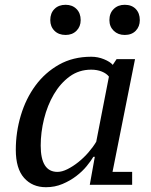

<svg xmlns="http://www.w3.org/2000/svg" viewBox="-20 -772 631 802"><path d="M220 -54C173.3 -54 150 -90.7 150 -164C150 -200.7 154.7 -237.8 164 -275.5C173.3 -313.2 187 -347.3 205 -378C223 -408.7 245 -433.5 271 -452.5C297 -471.5 327 -481 361 -481C377.7 -481 392.5 -478.3 405.5 -473C418.5 -467.7 428.3 -460.7 435 -452L382 -180C373.3 -165.3 362.5 -150.5 349.5 -135.5C336.5 -120.5 322.5 -107 307.5 -95C292.5 -83 277.3 -73.2 262 -65.5C246.7 -57.8 232.7 -54 220 -54ZM370 -117H376L355 0H532V-54H450L544 -525H467L451 -501C443.7 -509.7 431.5 -517.5 414.5 -524.5C397.5 -531.5 379.7 -535 361 -535C310.3 -535 265.5 -524 226.5 -502C187.5 -480 154.7 -450.8 128 -414.5C101.3 -378.2 81 -336.7 67 -290C53 -243.3 46 -195.3 46 -146C46 -94 57.5 -55 80.5 -29C103.5 -3 134 10 172 10C196.7 10 219.7 5.5 241 -3.5C262.3 -12.5 281.5 -23.5 298.5 -36.5C315.5 -49.5 330 -63.3 342 -78C354 -92.7 363.3 -105.7 370 -117ZM190 -688C190 -670 195.8 -655.2 207.5 -643.5C219.2 -631.8 234.7 -626 254 -626C272.7 -626 287.8 -631.8 299.5 -643.5C311.2 -655.2 317 -670 317 -688C317 -707.3 311.2 -722.8 299.5 -734.5C287.8 -746.2 272.7 -752 254 -752C234.7 -752 219.2 -746.2 207.5 -734.5C195.8 -722.8 190 -707.3 190 -688ZM437 -688C437 -670 443 -655.2 455 -643.5C467 -631.8 482.3 -626 501 -626C520.3 -626 535.7 -631.8 547 -643.5C558.3 -655.2 564 -670 564 -688C564 -707.3 558.3 -722.8 547 -734.5C535.7 -746.2 520.3 -752 501 -752C482.3 -752 467 -746.2 455 -734.5C443 -722.8 437 -707.3 437 -688Z"/></svg>

Font: PT Serif Caption
Style: Italic
Weight: 400
Italic angle: -12°
Designer: A.Korolkova, O.Umpeleva, V.Yefimov
Foundry: ParaType Ltd
Version: Version 1.000W OFL